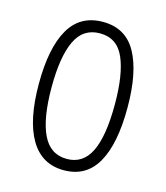

<svg xmlns="http://www.w3.org/2000/svg" viewBox="-89 -610 595 689"><g transform="rotate(15 209.0 -265.5)"><path d="M374 -266.1Q374 -131.3 333.7 -60.8Q293.5 9.8 210.4 9.8Q128.4 9.8 86.4 -61.5Q44.4 -132.8 44.4 -267.1Q44.4 -400.4 85 -470.7Q125.5 -541 210 -541Q294.9 -541 334.5 -469Q374 -397 374 -266.1ZM91.8 -267.1Q91.8 -151.9 120.4 -92Q148.9 -32.2 210.9 -32.2Q270.5 -32.2 298.8 -89.8Q327.1 -147.5 327.1 -266.6Q327.1 -377 300.5 -437.7Q273.9 -498.5 210 -498.5Q147.5 -498.5 119.6 -439.2Q91.8 -379.9 91.8 -267.1Z"/></g></svg>

Font: Open Sans Condensed Light
Style: Regular
Weight: 300
Width: 3
Designer: Monotype Design Team
Foundry: Monotype Imaging Inc.
Version: Version 3.003; ttfautohint (v1.8.4)